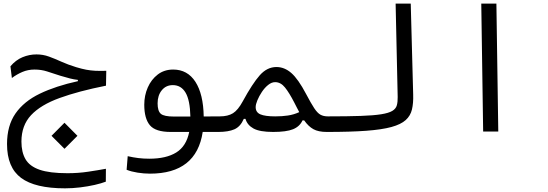

<svg xmlns="http://www.w3.org/2000/svg" viewBox="-20 -713 2970 1041"><path d="M332.5 308.1Q170.4 308.1 94.2 251.5Q18.1 194.8 18.1 67.9Q18.1 -31.7 64 -97.7Q109.9 -163.6 196 -205.1Q282.2 -246.6 402.3 -272.9V-279.8Q381.3 -282.2 360.4 -287.4Q339.4 -292.5 307.6 -302.2Q266.6 -315.4 235.1 -325.7Q203.6 -335.9 167.5 -335.9Q131.8 -335.9 101.1 -322.8Q70.3 -309.6 44.4 -290L36.6 -353.5Q65.4 -387.7 102.1 -402.8Q138.7 -418 177.7 -418Q213.4 -418 245.6 -406.2Q277.8 -394.5 313.2 -378.4Q348.6 -362.3 393.6 -348.6Q424.3 -339.4 447.8 -335Q471.2 -330.6 496.3 -329.3Q521.5 -328.1 556.2 -329.1L554.7 -248.5Q405.3 -218.8 303 -181.6Q200.7 -144.5 148.4 -88.6Q96.2 -32.7 96.2 54.7Q96.2 112.3 118.4 150.4Q140.6 188.5 194.8 207.3Q249 226.1 345.7 226.1Q404.3 226.1 458 218Q511.7 210 554.2 202.1L553.7 272Q529.8 281.2 493.2 289.6Q456.5 297.9 414.8 303Q373 308.1 332.5 308.1ZM329.6 93.8 259.3 23.4 329.6 -47.4 399.9 23.4Z M793 228.5Q760.3 228.5 726.3 223.1Q692.4 217.8 666.5 207.5L672.4 133.8Q702.6 140.6 730 144Q757.3 147.5 789.6 147.5Q880.9 147.5 935.5 113.8Q990.2 80.1 1005.9 2.4H905.3Q823.2 2.4 792.7 -33.9Q762.2 -70.3 762.2 -145Q762.2 -195.3 781.2 -238.8Q800.3 -282.2 835.4 -309.1Q870.6 -335.9 918.9 -335.9Q996.6 -335.9 1039.6 -269.3Q1082.5 -202.6 1084.5 -81.5L1171.9 -82Q1196.3 -82 1205.1 -73Q1213.9 -64 1213.9 -39.6Q1213.9 -15.6 1202.1 -6.6Q1190.4 2.4 1166 2.4H1079.1Q1044.9 228.5 793 228.5ZM1012.2 -81.1Q1010.3 -169.9 986.1 -210.7Q961.9 -251.5 917 -251.5Q879.9 -251.5 857.2 -223.6Q834.5 -195.8 834.5 -152.8Q834.5 -110.8 852.1 -95.9Q869.6 -81.1 923.3 -81.1Q930.2 -81.1 937.5 -81.1Q944.8 -81.1 952.6 -81.1Q966.8 -81.1 981.7 -81.1Q996.6 -81.1 1012.2 -81.1Z M1163.1 2.4Q1150.9 2.4 1145.5 -8.1Q1140.1 -18.6 1140.1 -43.9Q1140.1 -61 1147.7 -71.5Q1155.3 -82 1171.9 -82Q1215.8 -82 1243.2 -99.1Q1270.5 -116.2 1295.9 -163.1Q1349.1 -260.7 1388.7 -305.2Q1428.2 -349.6 1479 -349.6Q1522.5 -349.6 1559.6 -317.1Q1596.7 -284.7 1639.2 -204.1Q1666.5 -152.3 1683.8 -126.2Q1701.2 -100.1 1717.5 -91.1Q1733.9 -82 1757.8 -82Q1775.4 -82 1783.2 -75.9Q1791 -69.8 1791 -43.9Q1791 -12.2 1780.3 -4.9Q1769.5 2.4 1752 2.4Q1706.1 2.4 1679 -12.7Q1651.9 -27.8 1629.4 -60.1H1620.1Q1605 -26.9 1568.6 -12.2Q1532.2 2.4 1460.9 2.4Q1388.7 2.4 1354.7 -16.1Q1320.8 -34.7 1311 -68.4H1301.8Q1283.7 -26.4 1251 -12Q1218.3 2.4 1163.1 2.4ZM1602.5 -105Q1596.2 -116.7 1589.4 -129.9Q1582.5 -143.1 1575.2 -157.7Q1548.3 -210 1525.1 -238.8Q1502 -267.6 1471.7 -267.6Q1452.6 -267.6 1433.8 -252.4Q1415 -237.3 1399.9 -214.6Q1384.8 -191.9 1375.5 -169.4Q1366.2 -147 1366.2 -132.3Q1366.2 -104 1391.8 -93Q1417.5 -82 1472.2 -82Q1509.8 -82 1541 -86.7Q1572.3 -91.3 1602.5 -105Z M1752 2.4Q1724.1 2.4 1724.1 -41Q1724.1 -64.9 1733.6 -73.5Q1743.2 -82 1757.8 -82Q1865.7 -82 1935.8 -84.5Q2005.9 -86.9 2046.9 -93.5Q2087.9 -100.1 2107.2 -111.8Q2126.5 -123.5 2131.6 -142.1Q2136.7 -160.6 2136.2 -187L2125 -693.4H2207L2220.2 -200.2Q2221.7 -153.8 2213.6 -119.6Q2205.6 -85.4 2179.7 -62Q2153.8 -38.6 2102.3 -24.4Q2050.8 -10.3 1965.3 -3.9Q1879.9 2.4 1752 2.4Z M2599.6 0 2589.4 -693.4H2671.4L2681.6 0Z"/></svg>

Font: Cascadia Mono NF SemiLight
Style: Regular
Weight: 350
Monospace: yes
Designer: Aaron Bell
Foundry: Saja Typeworks
Version: Version 2404.023; ttfautohint (v1.8.4)